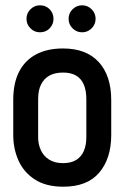

<svg xmlns="http://www.w3.org/2000/svg" viewBox="-20 -695 471 725"><path d="M131 -675Q110 -675 95 -660Q80 -645 80 -624Q80 -603 95 -588Q110 -573 131 -573Q153 -573 167.5 -588Q182 -603 182 -624Q182 -645 167.5 -660Q153 -675 131 -675ZM290 -675Q269 -675 254 -660Q239 -645 239 -624Q239 -603 254 -588Q269 -573 290 -573Q311 -573 326 -588Q341 -603 341 -624Q341 -645 326 -660Q311 -675 290 -675ZM400 -185V-317Q400 -409 353 -460.5Q306 -512 218 -512Q158 -512 116 -489.5Q74 -467 52 -424Q30 -381 30 -317V-185Q30 -133 50 -88.5Q70 -44 112 -17Q154 10 219 10Q310 10 355 -43.5Q400 -97 400 -185ZM306 -321V-176Q306 -148 297 -126Q288 -104 268.5 -91.5Q249 -79 218 -79Q187 -79 166 -92Q145 -105 134.5 -127.5Q124 -150 124 -176V-321Q124 -354 135 -376Q146 -398 166.5 -409.5Q187 -421 218 -421Q248 -421 267.5 -409.5Q287 -398 296.5 -375.5Q306 -353 306 -321Z"/></svg>

Font: Advent Pro SemiBold
Style: Regular
Weight: 600
Designer: VivaRado, Andreas Kalpakidis
Foundry: VivaRado, Andreas Kalpakidis
Version: Version 3.000